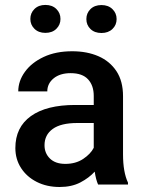

<svg xmlns="http://www.w3.org/2000/svg" viewBox="-20 -745 579 775"><path d="M376 0Q367.2 -19.5 362.3 -52.2Q339.4 -26.9 304.2 -8.5Q269 9.8 220.7 9.8Q168.9 9.8 128.4 -10.7Q87.9 -31.2 64.9 -66.9Q42 -102.5 42 -147.5Q42 -231.4 104.7 -276.4Q167.5 -321.3 283.2 -321.3H358.4V-357.9Q358.4 -399.9 335.4 -424.8Q312.5 -449.7 265.1 -449.7Q222.2 -449.7 196.5 -428.7Q170.9 -407.7 170.9 -376H53.7Q53.7 -418 80.6 -455.1Q107.4 -492.2 156.2 -515.1Q205.1 -538.1 271.5 -538.1Q331.1 -538.1 377.2 -518.1Q423.3 -498 450 -457.8Q476.6 -417.5 476.6 -356.9V-122.1Q476.6 -50.3 496.6 -7.8V0ZM243.7 -83.5Q285.6 -83.5 315.7 -103.5Q345.7 -123.5 358.4 -148.4V-248.5H292Q226.1 -248.5 192.9 -224.6Q159.7 -200.7 159.7 -158.7Q159.7 -126.5 181.6 -105Q203.6 -83.5 243.7 -83.5ZM102.5 -668.5Q102.5 -692.4 119.1 -708.7Q135.7 -725.1 163.1 -725.1Q190.9 -725.1 207.5 -708.7Q224.1 -692.4 224.1 -668.5Q224.1 -645 207.5 -628.7Q190.9 -612.3 163.1 -612.3Q135.7 -612.3 119.1 -628.7Q102.5 -645 102.5 -668.5ZM328.6 -668Q328.6 -691.9 345.2 -708.3Q361.8 -724.6 389.6 -724.6Q417 -724.6 433.8 -708.3Q450.7 -691.9 450.7 -668Q450.7 -644 433.8 -627.9Q417 -611.8 389.6 -611.8Q361.8 -611.8 345.2 -627.9Q328.6 -644 328.6 -668Z"/></svg>

Font: Vazirmatn RD FD Medium
Style: Regular
Weight: 500
Designer: Saber Rastikerdar
Foundry: Saber Rastikerdar
Version: Version 33.003